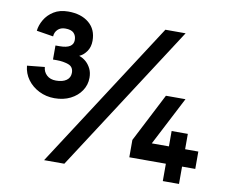

<svg xmlns="http://www.w3.org/2000/svg" viewBox="-77 -802 1067 899"><g transform="rotate(10 456.0 -352.5)"><path d="M30.8 -421.8 114.2 -430.2Q116 -407 132.4 -391.8Q148.8 -376.5 176.5 -376.5Q207.8 -376.5 225.8 -389.2Q243.8 -402 243.8 -425Q243.8 -453.8 219.1 -462.5Q194.5 -471.2 164.5 -471.2H145.8V-538H165.2Q198.5 -538 214.5 -548.4Q230.5 -558.8 230.5 -578.5Q230.5 -599 218.4 -611.6Q206.2 -624.2 178 -624.2Q155.5 -624.2 142 -611.1Q128.5 -598 127.5 -578L47.8 -590.8Q50.5 -617.2 65.9 -643.6Q81.2 -670 109.2 -687.5Q137.2 -705 178 -705Q239 -705 276 -674.5Q313 -644 313 -589.8Q313 -560.5 298.8 -539.6Q284.5 -518.8 263.8 -509.5Q282.5 -503.2 296.9 -490.4Q311.2 -477.5 320.1 -459.2Q329 -441 329 -416.5Q329 -382.8 310.4 -354.9Q291.8 -327 259 -310.5Q226.2 -294 183.5 -294Q143.5 -294 109.9 -310.9Q76.2 -327.8 55.2 -356.5Q34.2 -385.2 30.8 -421.8ZM639.8 -700H736L282.8 0H186.5ZM751 -82.5H577.2V-165L696 -396H789L669.5 -165H751V-238H828V-165H890.8V-82.5H828V0H751Z"/></g></svg>

Font: Haskoy
Style: Regular
Weight: 400
Designer: Ertekin Erdin
Foundry: Ertekin Erdin
Version: Version 1.500